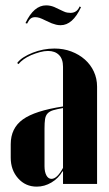

<svg xmlns="http://www.w3.org/2000/svg" viewBox="-20 -686 407 716"><path d="M20 -148Q20 -208 65 -240.5Q110 -273 215 -289V-437Q215 -466 200 -481Q185 -496 159 -496Q145 -496 128.5 -491.5Q112 -487 96.5 -480.5Q81 -474 68.5 -465Q56 -456 49 -447L44 -451Q53 -463 68 -472.5Q83 -482 102 -489.5Q121 -497 141.5 -501Q162 -505 183 -505Q217 -505 246 -494Q275 -483 296.5 -464Q318 -445 330 -419Q342 -393 342 -363V0H215V-47H213Q198 -21 172 -5.5Q146 10 117 10Q75 10 47.5 -21Q20 -52 20 -98ZM172 -19Q193 -19 215 -60V-283Q192 -279 178.5 -275Q165 -271 157.5 -263Q150 -255 148 -241.5Q146 -228 146 -207V-66Q146 -45 153 -32Q160 -19 172 -19ZM81 -598 75 -600Q106 -666 152 -666Q167 -666 182 -660L216 -644Q224 -640 231 -639Q238 -638 243 -638Q267 -638 277 -662L282 -659Q251 -592 206 -592Q197 -592 189 -594Q181 -596 173 -599L151 -609Q135 -617 127 -619.5Q119 -622 111 -622Q101 -622 94.5 -617Q88 -612 81 -598Z"/></svg>

Font: Moniqa Black Display
Style: Regular
Weight: 900
Designer: Rajesh Rajput
Foundry: Rajesh Rajput
Version: Version 1.000